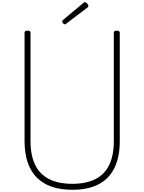

<svg xmlns="http://www.w3.org/2000/svg" viewBox="-20 -1697 1305 1736"><path d="M634 19Q528 19 447 -9Q366 -37 311.5 -92.5Q257 -148 229.5 -231Q202 -314 202 -422V-1401Q202 -1411 208 -1415.5Q214 -1420 228 -1420Q243 -1420 249.5 -1415.5Q256 -1411 256 -1401V-420Q256 -292 298 -206Q340 -120 424.5 -77.5Q509 -35 634 -35Q759 -35 842.5 -77.5Q926 -120 967.5 -206Q1009 -292 1009 -420V-1401Q1009 -1411 1015.5 -1415.5Q1022 -1420 1036 -1420Q1063 -1420 1063 -1401V-422Q1063 -277 1014.5 -178.5Q966 -80 871 -30.5Q776 19 634 19ZM567 -1477Q559 -1477 551 -1485.5Q543 -1494 543 -1502Q543 -1505 543.5 -1508Q544 -1511 548 -1515L731 -1668Q736 -1672 739 -1674.5Q742 -1677 748 -1677Q754 -1677 761 -1671.5Q768 -1666 773.5 -1658.5Q779 -1651 779 -1644Q779 -1639 777.5 -1636Q776 -1633 771 -1629L581 -1485Q576 -1482 573.5 -1479.5Q571 -1477 567 -1477Z"/></svg>

Font: Playwrite BE WAL ExtraLight
Style: Regular
Weight: 250
Version: Version 1.002